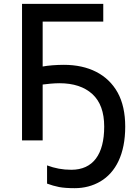

<svg xmlns="http://www.w3.org/2000/svg" viewBox="-20 -734 715 1004"><path d="M291 -298.8C364.3 -298.8 421.4 -279.8 462.9 -242.2C504.4 -204.1 524.9 -147.5 524.9 -71.8C524.9 73.2 466.3 153.8 353 153.8C306.2 153.8 267.1 146 226.1 130.9V226.1C246.6 233.9 267.6 239.7 289.1 244.1C310.1 248 337.4 250 370.1 250C419.9 250 464.8 238.3 504.9 214.8C585 167.5 634.8 72.3 634.8 -71.8C634.8 -142.6 621.6 -202.1 595.2 -250C542 -345.7 442.4 -395 314 -395C275.4 -395 231 -391.6 203.1 -386.2V-621.1H520V-713.9H95.2V0H203.1V-292C212.4 -293.5 225.6 -294.9 243.2 -296.4C260.3 -297.9 276.4 -298.8 291 -298.8Z"/></svg>

Font: Noto Reveo Sans
Style: Regular
Weight: 500
Designer: Monotype Design Team
Foundry: Monotype Imaging Inc.
Version: Version 2.007